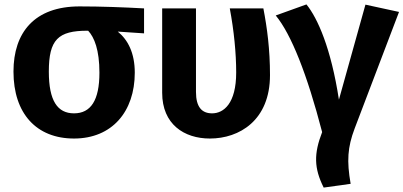

<svg xmlns="http://www.w3.org/2000/svg" viewBox="-20 -610 1826 869"><path d="M632 -572C543 -577 438 -581 340 -581C136 -581 41 -463 41 -286C41 -96 145 17 315 17C487 17 590 -105 590 -281C590 -370 559 -430 513 -467L632 -459ZM315 -97C240 -97 201 -154 201 -286C201 -431 243 -471 376 -471H379C407 -441 430 -384 430 -281C430 -156 391 -97 315 -97Z M1172 -572H1020C1039 -471 1049 -369 1049 -282C1049 -141 992 -97 940 -97C894 -97 867 -125 867 -194V-572H714V-190C714 -48 813 17 930 17C1063 17 1202 -65 1202 -270C1202 -387 1189 -484 1172 -572Z M1367 -590 1228 -540C1298 -455 1370 -274 1438 -12C1400 86 1401 151 1445 239L1567 222C1549 118 1553 57 1585 -28L1786 -556L1634 -589L1514 -159C1478 -392 1418 -527 1367 -590Z"/></svg>

Font: Glow Sans SC Normal
Style: Bold
Weight: 700
Designer: Ryoko NISHIZUKA (kana, bopomofo & ideographs); Paul D. Hunt (Latin, Greek & Cyrillic); Sandoll Communications, Soo-young
Version: Version 0.93